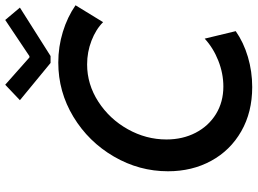

<svg xmlns="http://www.w3.org/2000/svg" viewBox="-144 -824 977 728"><g transform="rotate(-90 344.0 -460.5)"><path d="M58.1 -311.5Q58.1 -420.9 114 -516.8Q169.9 -612.8 264.6 -670.2Q359.4 -727.5 470.2 -727.5Q530.3 -727.5 586.7 -710.2Q643.1 -692.9 687.5 -662.1L623.5 -557.6Q596.2 -585 553.2 -601.6Q510.3 -618.2 463.4 -618.2Q387.7 -618.2 322 -575.7Q256.3 -533.2 217.5 -463.9Q178.7 -394.5 178.7 -317.4Q178.7 -255.9 204.1 -206.8Q229.5 -157.7 275.1 -129.6Q320.8 -101.6 379.4 -101.6Q428.7 -101.6 477.1 -120.6Q525.4 -139.6 561 -172.4L589.4 -54.7Q546.9 -24.9 491.7 -8.5Q436.5 7.8 377.4 7.8Q282.2 7.8 209.7 -33.7Q137.2 -75.2 97.7 -147.7Q58.1 -220.2 58.1 -311.5ZM327.6 -873 386.2 -928.7 489.7 -836.9H494.6L631.8 -928.7L678.7 -873L495.1 -756.8H468.8Z"/></g></svg>

Font: Reddit Sans Chocolate SemiBold
Style: Italic
Weight: 600
Italic angle: -11.25°
Designer: Stephen Hutchings
Version: Version 1.013